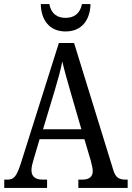

<svg xmlns="http://www.w3.org/2000/svg" viewBox="-20 -926 649 946"><path d="M303 -771C386 -771 424 -831 426 -906H384C374 -858 344 -838 303 -838C262 -838 232 -858 223 -906H181C182 -831 221 -771 303 -771ZM1 0H212V-41H190C152 -41 135 -58 135 -88C135 -103 141 -126 146 -142L175 -240H396L427 -135C432 -116 437 -95 437 -83C437 -56 420 -41 386 -41H366V0H609V-41H600C565 -41 549 -52 538 -89L345 -714H270L82 -119C61 -55 48 -41 16 -41H1ZM192 -289 251 -485C267 -538 279 -583 287 -623C296 -583 310 -535 327 -475L381 -289Z"/></svg>

Font: Noto Serif Lao Condensed
Style: Regular
Weight: 400
Width: 3
Designer: Monotype Design Team
Foundry: Monotype Imaging Inc.
Version: Version 2.003